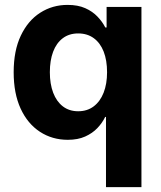

<svg xmlns="http://www.w3.org/2000/svg" viewBox="-20 -564 659 788"><path d="M560.5 204.1H415V-84H411.6Q399.9 -59.6 379.6 -38.3Q359.4 -17.1 329.6 -3.7Q299.8 9.8 258.3 9.8Q194.3 9.8 143.8 -23.2Q93.3 -56.2 64.7 -118.2Q36.1 -180.2 36.1 -267.6Q36.1 -356 65.4 -417.7Q94.7 -479.5 145 -511.7Q195.3 -543.9 257.3 -543.9Q299.8 -543.9 329.8 -530.5Q359.9 -517.1 380.1 -495.8Q400.4 -474.6 412.1 -451.2H417.5V-535.6H560.5ZM300.8 -107.4Q337.9 -107.4 364.5 -127.4Q391.1 -147.5 405.3 -183.6Q419.4 -219.7 419.4 -267.6Q419.4 -316.4 405.5 -352.1Q391.6 -387.7 365 -407.2Q338.4 -426.8 300.8 -426.8Q263.7 -426.8 237.5 -407Q211.4 -387.2 198 -351.6Q184.6 -315.9 184.6 -267.6Q184.6 -219.7 198.2 -183.6Q211.9 -147.5 238 -127.4Q264.2 -107.4 300.8 -107.4Z"/></svg>

Font: Inter 20pt
Style: Bold
Weight: 700
Version: Version 4.001;git-66647c0bb